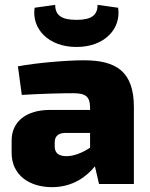

<svg xmlns="http://www.w3.org/2000/svg" viewBox="-20 -760 620 793"><path d="M296 -566C413 -566 481 -642 468 -728L383 -740C383 -697 357 -678 296 -678C234 -678 208 -697 208 -740L123 -728C110 -642 179 -566 296 -566ZM326 -511C253 -511 128 -500 54 -486L70 -368C153 -373 233 -375 283 -375C335 -375 351 -360 352 -318V-306H187C88 -306 28 -258 28 -179V-129C28 -36 102 13 195 13C281 13 338 -31 372 -73L389 0H533V-317C533 -465 460 -511 326 -511ZM206 -155V-172C206 -195 218 -210 248 -211H352V-150C319 -128 284 -115 255 -115C221 -115 206 -129 206 -155Z"/></svg>

Font: Exo 2 Extra Bold
Style: Regular
Weight: 800
Designer: Natanael Gama
Version: Version 1.001;PS 001.001;hotconv 1.0.88;makeotf.lib2.5.64775